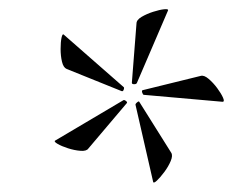

<svg xmlns="http://www.w3.org/2000/svg" viewBox="-20 -708 504 415"><path d="M171 -387Q167 -381 154 -382Q141 -383 127 -387.5Q113 -392 104.5 -397Q96 -402 99 -404L246 -491Q248 -493 252 -490Q256 -487 254 -485ZM311 -315 273 -481Q272 -483 276 -486.5Q280 -490 281 -488L350 -378Q354 -372 349 -360Q344 -348 335 -336Q326 -324 319 -317.5Q312 -311 311 -315ZM243 -511 124 -559Q117 -562 114 -574.5Q111 -587 111 -602Q111 -617 113 -626.5Q115 -636 118 -633L247 -520Q249 -519 247.5 -514.5Q246 -510 243 -511ZM461 -488 291 -503Q289 -503 287.5 -507.5Q286 -512 288 -513L414 -544Q421 -546 431 -537.5Q441 -529 449.5 -517.5Q458 -506 462 -497Q466 -488 461 -488ZM265 -529 275 -657Q275 -665 286 -671.5Q297 -678 311 -682.5Q325 -687 335 -688Q345 -689 343 -685L276 -529Q275 -526 270 -526Q265 -526 265 -529Z"/></svg>

Font: Cormorant Garamond Light
Style: Italic
Weight: 300
Italic angle: -10°
Designer: Christian Thalmann (Catharsis Fonts)
Foundry: Catharsis Fonts
Version: Version 4.001